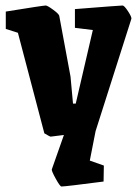

<svg xmlns="http://www.w3.org/2000/svg" viewBox="-20 -492 498 697"><path d="M168 123 212 -2 164 4Q161 4 141 -8L45 -373L1 -387V-450Q137 -472 146 -472Q152 -472 172.5 -457Q193 -442 195 -435L236 -214L245 -116H255L317 -383L252 -391V-459Q416 -472 425 -472Q431 -472 444.5 -451.5Q458 -431 457 -424L327 -16L306 91L357 109L356 167Q218 185 203 185Q198 185 182.5 157Q167 129 168 123Z"/></svg>

Font: Grenze ExtraBold
Style: Regular
Weight: 800
Designer: Renata Polastri
Foundry: Omnibus-Type
Version: Version 1.002; ttfautohint (v1.8)